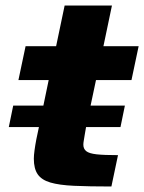

<svg xmlns="http://www.w3.org/2000/svg" viewBox="-20 -678 524 698"><path d="M12 -216 28 -294H434L418 -216ZM385 0Q304 0 249.5 -2.5Q195 -5 163 -14.5Q131 -24 117 -44.5Q103 -65 103 -101Q103 -113 105.5 -131.5Q108 -150 112 -171Q116 -192 120 -209L157 -387H47L73 -510H184L215 -658H387L356 -510H484L458 -387H329L293 -217Q290 -201 288 -188Q286 -175 284.5 -166.5Q283 -158 283 -152Q283 -137 293.5 -128.5Q304 -120 331 -117Q358 -114 409 -114Z"/></svg>

Font: Saira Expanded
Style: Bold Italic
Weight: 700
Width: 7
Italic angle: -12°
Designer: Hector Gatti with collaboration of the Omnibus-Type team
Foundry: Omnibus-Type
Version: Version 1.101